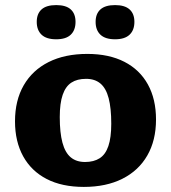

<svg xmlns="http://www.w3.org/2000/svg" viewBox="-20 -722 672 755"><path d="M314.5 -85Q349 -85 372 -99.8Q395 -114.5 406.2 -147.8Q417.5 -181 417.5 -235.5Q417.5 -297 407.2 -336Q397 -375 375 -393.5Q353 -412 318.5 -412Q283.5 -412 260.8 -397.2Q238 -382.5 226.5 -349.2Q215 -316 215 -261.5Q215 -200.5 225.5 -161.2Q236 -122 258 -103.5Q280 -85 314.5 -85ZM309.5 13Q224 13 163.8 -18Q103.5 -49 71.2 -107.2Q39 -165.5 39 -245Q39 -327 73.2 -386.5Q107.5 -446 171.2 -478Q235 -510 323.5 -510Q408.5 -510 469 -479Q529.5 -448 561.5 -390Q593.5 -332 593.5 -252Q593.5 -170 559.2 -110.5Q525 -51 461.2 -19Q397.5 13 309.5 13ZM201 -567.5Q162.5 -567.5 143.5 -585.5Q124.5 -603.5 124.5 -636Q124.5 -668 143.5 -685Q162.5 -702 201 -702Q239.5 -702 258.2 -685Q277 -668 277 -636Q277 -603.5 258.2 -585.5Q239.5 -567.5 201 -567.5ZM432.5 -567.5Q394 -567.5 375 -585.5Q356 -603.5 356 -636Q356 -668 375 -685Q394 -702 432.5 -702Q470.5 -702 489.5 -685Q508.5 -668 508.5 -636Q508.5 -603.5 489.5 -585.5Q470.5 -567.5 432.5 -567.5Z"/></svg>

Font: Newsreader 9pt
Style: Bold
Weight: 700
Designer: Hugues Gentile
Foundry: Production Type
Version: Version 1.003